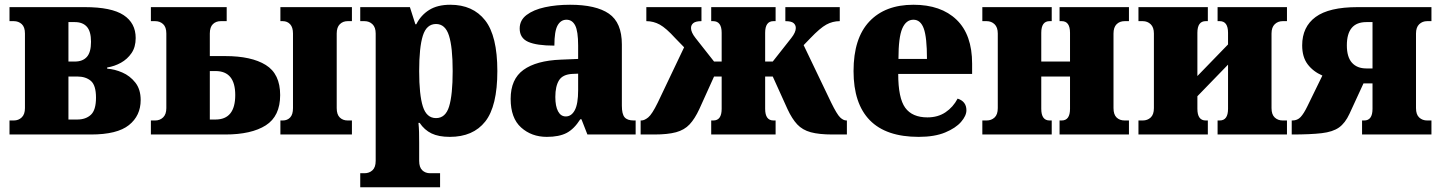

<svg xmlns="http://www.w3.org/2000/svg" viewBox="-20 -566 6064 808"><path d="M20 0V-59H38Q58 -59 71.5 -72Q85 -85 85 -111V-425Q85 -452 71.5 -464.5Q58 -477 38 -477H20V-536H337Q449 -536 500 -502.5Q551 -469 551 -406Q551 -368 533.5 -342.5Q516 -317 489 -302Q462 -287 431 -282V-277Q462 -275 494.5 -261Q527 -247 549.5 -218.5Q572 -190 572 -145Q572 -79 522.5 -39.5Q473 0 363 0ZM268 -307H295Q328 -307 345.5 -326.5Q363 -346 363 -390Q363 -434 345.5 -453.5Q328 -473 295 -473H268ZM268 -63H305Q341 -63 362.5 -83Q384 -103 384 -155Q384 -207 362.5 -225.5Q341 -244 305 -244H268Z M1160 0V-59H1170Q1189 -59 1201 -71.5Q1213 -84 1213 -111V-425Q1213 -451 1201 -464Q1189 -477 1170 -477H1160V-536H1461V-477H1443Q1423 -477 1410 -464Q1397 -451 1397 -425V-111Q1397 -84 1410 -71.5Q1423 -59 1443 -59H1461V0ZM615 0V-59H633Q653 -59 666.5 -72Q680 -85 680 -111V-425Q680 -452 666.5 -464.5Q653 -477 633 -477H615V-536H934V-477H909Q889 -477 876 -464.5Q863 -452 863 -425V-330H928Q1038 -330 1098.5 -292.5Q1159 -255 1159 -166Q1159 -77 1098.5 -38.5Q1038 0 928 0ZM863 -63H887Q970 -63 970 -166Q970 -267 887 -267H863Z M1496 222V163H1514Q1534 163 1547.5 150.5Q1561 138 1561 111V-425Q1561 -451 1547.5 -464Q1534 -477 1514 -477H1496V-536H1705L1728 -464H1732Q1751 -502 1786 -524Q1821 -546 1875 -546Q1970 -546 2021.5 -480.5Q2073 -415 2073 -267Q2073 -119 2022 -54.5Q1971 10 1873 10Q1826 10 1796 -4.5Q1766 -19 1746 -49H1741Q1743 -29 1743.5 -10Q1744 9 1744 34V111Q1744 138 1757 150.5Q1770 163 1790 163H1832V222ZM1815 -69Q1855 -69 1870 -118Q1885 -167 1885 -267Q1885 -367 1869.5 -416Q1854 -465 1815 -465Q1775 -465 1759.5 -416Q1744 -367 1744 -267Q1744 -167 1759.5 -118Q1775 -69 1815 -69Z M2281 10Q2217 10 2173 -29.5Q2129 -69 2129 -150Q2129 -233 2183 -272Q2237 -311 2340 -315L2413 -318V-374Q2413 -435 2400.5 -459Q2388 -483 2364 -483Q2340 -483 2326.5 -459Q2313 -435 2313 -374Q2238 -374 2202.5 -390Q2167 -406 2167 -446Q2167 -481 2196 -503Q2225 -525 2273 -535.5Q2321 -546 2379 -546Q2488 -546 2542.5 -508.5Q2597 -471 2597 -379V-121Q2597 -86 2608.5 -72.5Q2620 -59 2647 -59H2655V0H2452L2427 -64H2422Q2396 -23 2364.5 -6.5Q2333 10 2281 10ZM2361 -76Q2385 -76 2399 -102.5Q2413 -129 2413 -186V-256L2389 -255Q2348 -253 2332.5 -228Q2317 -203 2317 -158Q2317 -119 2328.5 -97.5Q2340 -76 2361 -76Z M2676 0V-59H2679Q2692 -59 2708 -72Q2724 -85 2748 -134L2859 -367L2822 -405Q2783 -448 2756.5 -462.5Q2730 -477 2700 -477V-536H2932V-477Q2908 -477 2898 -469Q2888 -461 2888 -448Q2888 -430 2907 -406L2985 -307H3017V-428Q3017 -477 2981 -477H2973V-536H3244V-477H3235Q3200 -477 3200 -428V-307H3232L3310 -406Q3329 -430 3329 -448Q3329 -461 3319.5 -469Q3310 -477 3285 -477V-536H3514V-477Q3484 -477 3457.5 -462.5Q3431 -448 3390 -405L3362 -376L3478 -134Q3502 -85 3515.5 -72Q3529 -59 3542 -59H3544V0H3483Q3427 0 3392 -9.5Q3357 -19 3335 -42.5Q3313 -66 3294 -107L3232 -244H3200V-108Q3200 -59 3235 -59H3244V0H2973V-59H2982Q3017 -59 3017 -108V-244H2985L2923 -107Q2904 -66 2882 -42.5Q2860 -19 2825 -9.5Q2790 0 2734 0Z M3846 10Q3709 10 3640.5 -60Q3572 -130 3572 -267Q3572 -405 3638.5 -475.5Q3705 -546 3824 -546Q3940 -546 4005.5 -483Q4071 -420 4071 -298V-255H3760Q3760 -153 3789.5 -112.5Q3819 -72 3883 -72Q3927 -72 3959 -93.5Q3991 -115 4010 -151Q4047 -139 4047 -102Q4047 -79 4024.5 -53Q4002 -27 3957.5 -8.5Q3913 10 3846 10ZM3881 -318Q3881 -409 3867.5 -446Q3854 -483 3824 -483Q3793 -483 3777 -446Q3761 -409 3761 -318Z M4114 0V-59H4132Q4152 -59 4165.5 -71.5Q4179 -84 4179 -111V-425Q4179 -451 4165.5 -464Q4152 -477 4132 -477H4114V-536H4406V-477H4397Q4362 -477 4362 -428V-307H4483V-428Q4483 -477 4448 -477H4439V-536H4731V-477H4713Q4692 -477 4679 -464Q4666 -451 4666 -425V-111Q4666 -84 4679 -71.5Q4692 -59 4713 -59H4731V0H4439V-59H4448Q4483 -59 4483 -108V-244H4362V-108Q4362 -59 4397 -59H4406V0Z M4771 0V-59H4789Q4809 -59 4822.5 -71.5Q4836 -84 4836 -111V-425Q4836 -451 4822.5 -464Q4809 -477 4789 -477H4771V-536H5063V-477H5054Q5019 -477 5019 -428V-246L5148 -379V-428Q5148 -477 5113 -477H5104V-536H5396V-477H5378Q5358 -477 5344.5 -464Q5331 -451 5331 -425V-111Q5331 -84 5344.5 -71.5Q5358 -59 5378 -59H5396V0H5104V-59H5113Q5148 -59 5148 -108V-294L5019 -161V-108Q5019 -59 5054 -59H5063V0Z M5416 0V-59H5419Q5440 -59 5453.5 -73.5Q5467 -88 5482 -119L5545 -248Q5506 -265 5483 -295.5Q5460 -326 5460 -375Q5460 -453 5516.5 -494.5Q5573 -536 5693 -536H6004V-477H5986Q5966 -477 5952.5 -464Q5939 -451 5939 -425V-111Q5939 -84 5952.5 -71.5Q5966 -59 5986 -59H6004V0H5712V-59H5721Q5756 -59 5756 -108V-215H5718L5659 -87Q5641 -48 5615 -29.5Q5589 -11 5542 -5.5Q5495 0 5416 0ZM5730 -278H5756V-473H5730Q5648 -473 5648 -375Q5648 -326 5669.5 -302Q5691 -278 5730 -278Z"/></svg>

Font: Noto Serif SemiCondensed Black
Style: Regular
Weight: 900
Width: 4
Designer: Monotype Design Team
Foundry: Monotype Imaging Inc.
Version: Version 2.014; ttfautohint (v1.8.4.7-5d5b)